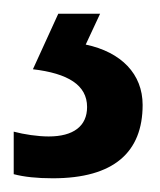

<svg xmlns="http://www.w3.org/2000/svg" viewBox="-25 -20 233 280"><path d="M183 133C183 88 152 56 100 45L121 0H60L23 81C74 87 102 104 102 136C102 164 82 179 46 179C30 179 10 176 -5 172V234C10 238 29 240 52 240C141 240 183 202 183 133Z"/></svg>

Font: Noto Sans Tamil Condensed Medium
Style: Regular
Weight: 500
Width: 3
Designer: Jelle Bosma - Monotype Design Team
Foundry: Monotype Imaging Inc.
Version: Version 2.004